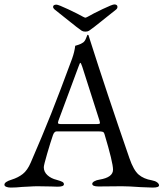

<svg xmlns="http://www.w3.org/2000/svg" viewBox="-22 -843 739 868"><path d="M0 0ZM-2 -8Q-2 -21 31 -31Q60 -40 81 -56.5Q102 -73 117 -108Q170 -230 209.5 -329.5Q249 -429 304 -578Q315 -609 318 -636Q321 -637 332.5 -640.5Q344 -644 354 -651Q362 -657 366.5 -669Q371 -681 373 -685Q374 -686 375.5 -685.5Q377 -685 378 -684Q380 -679 381.5 -673Q383 -667 385 -662Q459 -429 563 -128Q582 -73 605 -53.5Q628 -34 664 -28Q680 -25 688.5 -18.5Q697 -12 697 -5Q697 5 668 5L614 3Q558 -1 529 -1L424 0Q395 0 395 -12Q395 -18 404.5 -23.5Q414 -29 428 -31Q489 -41 489 -76Q489 -108 450 -238Q448 -245 442.5 -247Q437 -249 423 -249H234Q223 -249 217 -231Q206 -199 191 -147.5Q176 -96 176 -87Q176 -66 192.5 -51Q209 -36 234 -30Q252 -25 259.5 -21Q267 -17 267 -10Q267 1 238 1Q220 1 208 0L147 -1Q130 -1 109.5 0.5Q89 2 79 2Q51 5 27 5Q14 5 6 1.5Q-2 -2 -2 -8ZM416 -282Q422 -282 426 -283Q430 -284 430 -287L428 -297L350 -541Q344 -559 341 -559Q339 -559 333 -542L242 -297L240 -289Q240 -284 244.5 -283Q249 -282 261 -282ZM354 -767Q362 -763 364 -763Q366 -763 374 -767Q398 -781 442 -802Q486 -823 495 -823Q502 -823 505.5 -820Q509 -817 509 -812Q509 -805 503 -800L405 -722Q387 -708 380.5 -704Q374 -700 364 -700Q354 -700 347.5 -704Q341 -708 323 -722L225 -800Q218 -806 218 -812Q218 -817 222 -819.5Q226 -822 233 -822Q242 -822 286.5 -801Q331 -780 354 -767Z"/></svg>

Font: EB Garamond
Style: Regular
Weight: 400
Designer: Georg Duffner and Octavio Pardo
Foundry: Georg Duffner
Version: Version 1.000; ttfautohint (v1.6)